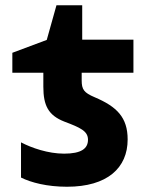

<svg xmlns="http://www.w3.org/2000/svg" viewBox="-20 -701 570 731"><path d="M235 10C389 10 466 -62 466 -170C466 -254 425 -295 340 -331C300 -348 291 -360 291 -395V-424H488V-550H293V-681H195L158 -549L27 -500V-424H145V-371C145 -299 164 -262 225 -238C286 -215 315 -202 315 -169C315 -135 289 -116 224 -116C163 -116 100 -138 60 -159V-25C98 -6 159 10 235 10Z"/></svg>

Font: Noto Sans Mono Condensed ExtraBold
Style: Regular
Weight: 800
Width: 3
Designer: Monotype Design Team
Foundry: Monotype Imaging Inc.
Version: Version 2.014